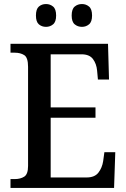

<svg xmlns="http://www.w3.org/2000/svg" viewBox="-20 -931 626 951"><path d="M32 0V-44H53Q81 -44 100 -56Q119 -68 119 -109V-600Q119 -646 100 -658Q81 -670 53 -670H32V-714H515L520 -537H465L461 -581Q458 -615 440.5 -638.5Q423 -662 384 -662H231V-399H453V-348H231V-52H409Q449 -52 467.5 -76Q486 -100 491 -133L497 -177H551L545 0ZM386 -798Q365 -798 350 -810.5Q335 -823 335 -854Q335 -886 350 -898.5Q365 -911 386 -911Q406 -911 421 -898.5Q436 -886 436 -854Q436 -823 421 -810.5Q406 -798 386 -798ZM208 -798Q187 -798 172.5 -810.5Q158 -823 158 -854Q158 -886 172.5 -898.5Q187 -911 208 -911Q228 -911 243 -898.5Q258 -886 258 -854Q258 -823 243 -810.5Q228 -798 208 -798Z"/></svg>

Font: Noto Serif Thai SemiCondensed Medium
Style: Regular
Weight: 500
Width: 4
Designer: Monotype Design Team
Foundry: Monotype Imaging Inc.
Version: Version 2.002; ttfautohint (v1.8.4.7-5d5b)